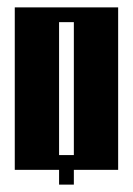

<svg xmlns="http://www.w3.org/2000/svg" viewBox="-20 -460 360 520"><path d="M20 -440H300V0H180V40H140V0H20ZM140 -400V-40H180V-400Z"/></svg>

Font: SOV_poster
Style: Bold
Weight: 700
Version: Version 1.00